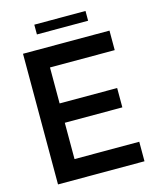

<svg xmlns="http://www.w3.org/2000/svg" viewBox="-131 -994 881 1083"><g transform="rotate(-15 309.5 -452.5)"><path d="M576 0H71V-763H576V-649H198V-439H534V-326H198V-114H576ZM474 -848H175V-905H474Z"/></g></svg>

Font: Open Sauce Sans SemiBold
Style: Regular
Weight: 600
Designer: Alfredo Marco Pradil
Foundry: Creative Sauce Fz LLC
Version: Version 1.477